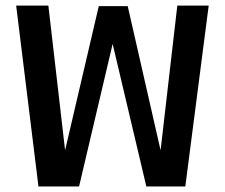

<svg xmlns="http://www.w3.org/2000/svg" viewBox="-20 -670 808 690"><path d="M118.2 0 38.1 -649.9H153.8L213.9 -129.9L335 -647.9H439L557.1 -129.9L617.2 -649.9H730L646 0H505.9L384.8 -512.2L264.2 0Z"/></svg>

Font: Apfel Grotezk Mittel
Style: Regular
Weight: 500
Designer: Luigi Gorlero
Foundry: © 2023, Luigi Gorlero & Collletttivo
Version: Version 2.000;Glyphs 3.2 (3217)